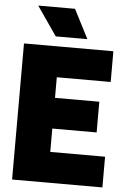

<svg xmlns="http://www.w3.org/2000/svg" viewBox="-62 -995 688 1040"><g transform="rotate(5 282.0 -475.5)"><path d="M44 0V-740H530V-573H237V-461H478V-294H237V-167H535V0ZM212 -793 103 -951H303L384 -793Z"/></g></svg>

Font: Encode Sans Condensed Condensed Black
Style: Regular
Weight: 900
Width: 3
Designer: Multiple Designers
Foundry: Impallari Type
Version: Version 3.000; ttfautohint (v1.8.3) -l 8 -r 50 -G 200 -x 14 